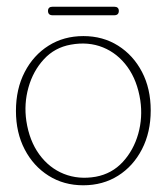

<svg xmlns="http://www.w3.org/2000/svg" viewBox="-20 -542 497 572"><path d="M228.5 -434.5Q286.5 -434.5 331.8 -406Q377 -377.5 403 -327.8Q429 -278 429 -213Q429 -148 403 -97.5Q377 -47 331.8 -18.5Q286.5 10 228 10Q170 10 124.8 -18.5Q79.5 -47 53.5 -97Q27.5 -147 27.5 -211.5Q27.5 -277 53.5 -327.2Q79.5 -377.5 124.8 -406Q170 -434.5 228.5 -434.5ZM265.5 -15.5Q313.5 -24.5 345.8 -59.5Q378 -94.5 391.8 -143.2Q405.5 -192 398 -243Q389 -302 359.8 -342.5Q330.5 -383 286.8 -400.8Q243 -418.5 191 -409Q143 -400.5 110.8 -365.5Q78.5 -330.5 64.8 -281.5Q51 -232.5 58.5 -181.5Q67.5 -122.5 97 -82Q126.5 -41.5 170.2 -24Q214 -6.5 265.5 -15.5ZM123 -509.5Q123 -522 137 -522H320Q334 -522 334 -509.5Q334 -496.5 320 -496.5H137Q123 -496.5 123 -509.5Z"/></svg>

Font: Fraunces 144pt SuperSoft Thin
Style: Regular
Weight: 100
Version: Version 1.000;[0bf87f6ff]